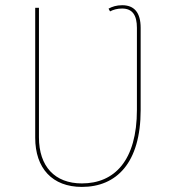

<svg xmlns="http://www.w3.org/2000/svg" viewBox="-20 -711 678 740"><path d="M450.9 -690.9C429.6 -690.9 412.4 -685.6 398.4 -677.7L404.1 -667.1C416.6 -673.6 431.7 -678.1 450.4 -678.1C491 -678.1 507.7 -651.9 507.7 -603.6V-288.1C507.7 -91.9 421 -4.1 295.6 -4.1C191.1 -4.1 130.1 -69.6 130.1 -181.6V-680.9H115.7V-180.3C115.7 -62.1 181.9 9.4 295.6 9.4C428.9 9.4 522.1 -83.1 522.1 -286.9V-603.6C522.1 -662.4 497.6 -690.9 450.9 -690.9Z"/></svg>

Font: Fira Sans Hair
Style: Regular
Weight: 100
Designer: bBox Type GmbH & Carrois Corporate GbR & Edenspiekermann AG
Foundry: bBox Type GmbH & Carrois Corporate GbR & Edenspiekermann AG
Version: Version 4.300;PS 004.300;hotconv 1.0.88;makeotf.lib2.5.64775